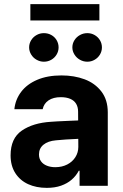

<svg xmlns="http://www.w3.org/2000/svg" viewBox="-20 -904 597 934"><path d="M298.9 -225.3 252.1 -221.4Q213.5 -218 191.6 -200.2Q169.6 -182.4 169.6 -152.6Q169.6 -133 179.7 -119.1Q189.7 -105.2 207.9 -98Q226.1 -90.7 248.9 -90.7Q281.5 -90.7 307 -103.8Q332.5 -116.9 346.7 -139.5Q361 -162.1 361 -189.6L359.9 -360.7Q359.9 -383.3 350.3 -399.2Q340.7 -415.1 321.6 -423.2Q302.5 -431.3 275.7 -431.3Q239.5 -431.3 216.4 -415.9Q193.4 -400.5 187.5 -372.7H49.9Q54.6 -419.5 82.7 -456.9Q110.8 -494.3 160.9 -515.7Q210.9 -537.1 279.1 -537.1Q341 -537.1 391.6 -518.2Q442.1 -499.3 473.2 -458.9Q504.3 -418.5 504.3 -357.3V0H367.1V-73.4H363.2Q350.1 -48.4 328.7 -30Q307.3 -11.5 277.1 -0.8Q246.8 9.9 207.7 9.9Q156.4 9.9 116.8 -8.2Q77.1 -26.4 54.3 -62.1Q31.5 -97.8 31.5 -148.2Q31.5 -231.2 86.2 -268.7Q140.9 -306.3 228.5 -311.6Q243.2 -313.1 318.9 -316.4L366.9 -318.3L367.8 -229Q348 -228.4 298.9 -225.3ZM121.7 -673.3Q121.7 -692.2 131.5 -708.2Q141.2 -724.2 157.8 -733.5Q174.3 -742.8 193.4 -742.8Q213.3 -742.8 229.6 -733.7Q245.9 -724.7 255.4 -708.7Q265 -692.6 265 -673.3Q265 -654.8 255.4 -638.7Q245.9 -622.7 229.6 -613.3Q213.3 -603.8 193.4 -603.8Q174.8 -603.8 158 -613.3Q141.2 -622.7 131.5 -639Q121.7 -655.2 121.7 -673.3ZM332 -673.3Q332 -692.2 342 -708.2Q352 -724.2 368.8 -733.5Q385.6 -742.8 404.7 -742.8Q424.2 -742.8 440.4 -733.5Q456.7 -724.2 466.3 -708.2Q475.8 -692.2 475.8 -673.3Q475.8 -654.8 466.3 -638.7Q456.7 -622.7 440.4 -613.3Q424.2 -603.8 404.7 -603.8Q385.6 -603.8 368.8 -613.3Q352 -622.7 342 -639Q332 -655.2 332 -673.3ZM463.5 -804.5H127.7V-883.8H463.5Z"/></svg>

Font: Pretendard Std Variable
Style: Regular
Weight: 400
Designer: Base glyphs from Inter by Rasmus Andersson; Hangeul glyphs from Noto Sans CJK(Source Han Sans) by Jang Soo-young and Kan
Foundry: Kil Hyung-jin
Version: Version 1.309;Glyphs 3.2 (3225)